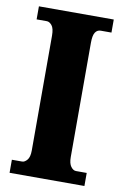

<svg xmlns="http://www.w3.org/2000/svg" viewBox="-82 -763 520 811"><g transform="rotate(10 177.5 -357.0)"><path d="M18 0V-56H62Q73 -56 83.5 -68.5Q94 -81 94 -109V-601Q94 -633 83.5 -645.5Q73 -658 62 -658H18V-714H339V-658H293Q278 -658 269.5 -645Q261 -632 261 -600V-110Q261 -83 271 -69.5Q281 -56 293 -56H339V0Z"/></g></svg>

Font: Noto Serif ExtraCondensed Black
Style: Regular
Weight: 900
Width: 2
Designer: Monotype Design Team
Foundry: Monotype Imaging Inc.
Version: Version 2.015; ttfautohint (v1.8.4.7-5d5b)